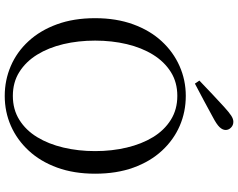

<svg xmlns="http://www.w3.org/2000/svg" viewBox="-117 -868 1001 807"><g transform="rotate(90 383.5 -464.5)"><path d="M318.7 -802Q347.3 -829.3 375.3 -855.9Q403.4 -882.5 429 -905.7Q452.4 -927 466.2 -935.9Q479.9 -944.8 491.8 -944.8Q506.4 -944.8 516.3 -935Q526.3 -925.2 526.3 -912.4Q526.3 -899.7 514.5 -887Q502.7 -874.4 471.6 -858.2Q437.3 -839.2 402 -820.5Q366.8 -801.8 331.5 -783.2ZM383 16.1Q316.9 16.1 257.7 -9.3Q198.4 -34.7 153.2 -83.8Q107.9 -132.9 82.2 -203.3Q56.4 -273.6 56.4 -363.7Q56.4 -452.8 82.2 -523.6Q107.9 -594.3 153.2 -643.4Q198.4 -692.5 257.7 -718.7Q316.9 -744.9 383 -744.9Q450 -744.9 508.8 -719.5Q567.6 -694.1 613.1 -645Q658.7 -595.9 684.4 -525.1Q710.1 -454.4 710.1 -363.7Q710.1 -274.6 684.4 -204.2Q658.7 -133.7 613.1 -84.6Q567.6 -35.5 508.8 -9.7Q450 16.1 383 16.1ZM383 -18Q440.1 -18 483.7 -45.3Q527.4 -72.6 556.4 -120.2Q585.4 -167.8 600.2 -230.4Q615.1 -293.1 615.1 -363.7Q615.1 -434.4 600.2 -496.9Q585.4 -559.5 556.4 -607.1Q527.4 -654.7 483.7 -682Q440.1 -709.3 383 -709.3Q325.9 -709.3 282.6 -682Q239.2 -654.7 209.8 -607.1Q180.4 -559.5 165.5 -496.9Q150.7 -434.4 150.7 -363.7Q150.7 -293.1 165.5 -230.4Q180.4 -167.8 209.8 -120.2Q239.2 -72.6 282.6 -45.3Q325.9 -18 383 -18Z"/></g></svg>

Font: Noto Serif KR
Style: Regular
Weight: 200
Designer: Ryoko NISHIZUKA 西塚涼子 (kana & ideographs); Frank Grießhammer (Latin, Greek & Cyrillic); Wenlong ZHANG 张文龙 (bopomofo); San
Foundry: Adobe
Version: Version 2.001;hotconv 1.1.0;makeotfexe 2.6.0